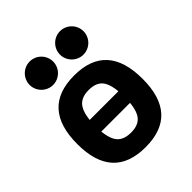

<svg xmlns="http://www.w3.org/2000/svg" viewBox="-209 -880 1027 1027"><g transform="rotate(-45 304.5 -366.5)"><path d="M299.3 15.1Q51.8 15.1 51.8 -254.9Q51.8 -526.9 299.3 -526.9Q545.9 -526.9 545.9 -254.9Q545.9 15.1 299.3 15.1ZM299.3 -95.2Q360.4 -95.2 384.8 -133.5Q409.2 -171.9 409.2 -254.9Q409.2 -339.4 385.3 -378.2Q361.3 -417 299.3 -417Q237.8 -417 212.9 -377.2Q188 -337.4 188 -254.9Q188 -172.9 212.6 -134Q237.3 -95.2 299.3 -95.2ZM503.9 -211.9H93.8V-299.8H503.9ZM184.1 -570.3Q166.5 -570.3 150.1 -577.1Q133.8 -584 121.3 -596.4Q108.9 -608.9 102.1 -625.2Q95.2 -641.6 95.2 -659.2Q95.2 -676.8 102.1 -693.1Q108.9 -709.5 121.3 -721.9Q133.8 -734.4 150.1 -741.2Q166.5 -748 184.1 -748Q201.7 -748 218 -741.2Q234.4 -734.4 246.8 -721.9Q259.3 -709.5 266.1 -693.1Q272.9 -676.8 272.9 -659.2Q272.9 -641.6 266.1 -625.2Q259.3 -608.9 246.8 -596.4Q234.4 -584 218 -577.1Q201.7 -570.3 184.1 -570.3ZM413.6 -570.3Q396 -570.3 379.6 -577.1Q363.3 -584 350.8 -596.4Q338.4 -608.9 331.5 -625.2Q324.7 -641.6 324.7 -659.2Q324.7 -676.8 331.5 -693.1Q338.4 -709.5 350.8 -721.9Q363.3 -734.4 379.6 -741.2Q396 -748 413.6 -748Q431.2 -748 447.5 -741.2Q463.9 -734.4 476.3 -721.9Q488.8 -709.5 495.6 -693.1Q502.4 -676.8 502.4 -659.2Q502.4 -641.6 495.6 -625.2Q488.8 -608.9 476.3 -596.4Q463.9 -584 447.5 -577.1Q431.2 -570.3 413.6 -570.3Z"/></g></svg>

Font: Cadman
Style: Bold
Weight: 700
Designer: Paul James MIller
Foundry: High-Logic / Made with FontCreator
Version: Version 2.114;March 28, 2021;FontCreator 13.0.0.2683 64-bit